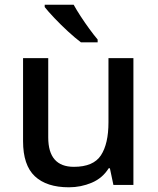

<svg xmlns="http://www.w3.org/2000/svg" viewBox="-20 -786 670 816"><path d="M547 -539V0H462L447 -71H442Q416 -29 370 -9.5Q324 10 273 10Q178 10 128 -37Q78 -84 78 -186V-539H185V-202Q185 -77 294 -77Q377 -77 409 -126Q441 -175 441 -266V-539ZM293 -766Q305 -744 323 -716.5Q341 -689 360 -663Q379 -637 395 -618V-606H324Q300 -624 269.5 -652Q239 -680 211.5 -709Q184 -738 170 -756V-766Z"/></svg>

Font: Noto Sans Tamil Medium
Style: Regular
Weight: 500
Designer: Jelle Bosma - Monotype Design Team
Foundry: Monotype Imaging Inc.
Version: Version 2.004; ttfautohint (v1.8.4.7-5d5b)